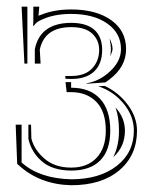

<svg xmlns="http://www.w3.org/2000/svg" viewBox="-20 -570 451 568"><path d="M292 -326.2 236.3 -322.3V-323.7Q275.4 -330.1 306.6 -359.9Q337.9 -389.6 337.9 -424.8Q337.9 -471.7 297.6 -500.2Q257.3 -528.8 190.4 -528.8Q134.8 -528.8 96.2 -508.3Q87.4 -504.4 80.1 -493.7L77.6 -494.1Q78.6 -497.6 78.6 -509.3V-550.3H96.2L93.8 -523.4L105.5 -527.8Q142.6 -542 190.4 -542Q264.6 -542 308.8 -510.5Q353 -479 353 -424.8Q353 -371.6 303.2 -334.5ZM270.5 -314.9 289.6 -315.9Q330.6 -296.9 357.9 -260.3Q385.3 -223.6 385.3 -183.6Q385.3 -110.4 333 -66.2Q280.8 -22 190.4 -22Q98.1 -24.4 36.1 -80.6L30.8 -85.4L26.4 -201.2H43.9V-89.4Q96.2 -42 190.4 -39.6Q274.4 -39.6 325.2 -79.1Q376 -118.7 376 -183.6Q376 -226.6 345.9 -263.2Q315.9 -299.8 270.5 -314.9ZM61 -381.8H52.2L43.9 -550.3H61ZM190.4 -327.1V-310.5Q246.1 -310.5 276.1 -277.8Q306.2 -245.1 306.2 -183.6Q306.2 -125.5 276.6 -95.5Q247.1 -65.4 190.4 -65.4Q134.8 -65.9 103.8 -92.8Q72.8 -119.6 64 -159.2V-201.2H71.8L72.8 -161.1V-160.2Q81.1 -127 111.6 -100.6Q142.1 -74.2 190.4 -74.2H190.9Q238.8 -74.2 265.9 -103.3Q293 -132.3 293 -183.6Q293 -240.2 264.9 -268.8Q236.8 -297.4 190.4 -297.4H177.2L173.8 -327.1ZM173.8 -336.9 172.9 -345.2H190.4Q231.4 -345.2 252.4 -367.4Q273.4 -389.6 273.4 -422.4Q273.4 -451.2 252.9 -470.5Q232.4 -489.7 191.4 -489.7H190.4Q111.8 -489.7 97.7 -423.3V-422.9L100.1 -381.8H83V-424.3Q98.6 -502 190.4 -502.4Q235.8 -502.4 259 -481.9Q282.2 -461.4 282.2 -422.4Q282.2 -380.9 258.5 -358.6Q234.9 -336.4 190.4 -336.4ZM313 -424.8Q313 -419.9 306.6 -403.3Q308.1 -419.4 308.1 -422.4Q308.1 -436.5 304.2 -456.1Q313 -438.5 313 -424.8ZM321.8 -252Q349.6 -221.2 349.6 -183.6Q349.6 -135.7 314.9 -105Q332 -138.2 332 -183.6Q332 -222.7 321.8 -252Z"/></svg>

Font: FoglihtenNo03
Style: Regular
Weight: 500
Version: Version 0.59